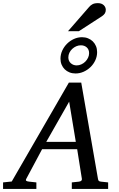

<svg xmlns="http://www.w3.org/2000/svg" viewBox="-73 -1221 766 1241"><path d="M374 -564 226.1 -304.2H417ZM391.1 0V-42L437 -46.9Q459 -49.8 456.1 -65.9L425.8 -256.8H199.2L97.2 -65.9Q91.8 -56.2 96.9 -52.2Q102.1 -48.3 116.2 -46.9L162.1 -42V0H-53.2V-42L2.9 -47.9L372.1 -687H452.1L560.1 -65.9Q561.5 -56.2 565.4 -52Q569.3 -47.9 580.1 -46.9L626 -42V0ZM502.9 -877.4Q502.9 -900.9 487.8 -914.6Q472.7 -928.2 449.7 -928.2Q434.1 -928.2 419.7 -921.9Q405.3 -915.5 393.8 -904.8Q382.3 -894 375.5 -879.9Q368.7 -865.7 368.7 -850.1Q368.7 -826.7 384.5 -812.5Q400.4 -798.3 422.9 -798.3Q438 -798.3 452.6 -804.9Q467.3 -811.5 478.3 -822.5Q489.3 -833.5 496.1 -847.7Q502.9 -861.8 502.9 -877.4ZM415 -746.1Q394 -746.1 376.2 -753.2Q358.4 -760.3 345.5 -772.9Q332.5 -785.6 325.2 -803.2Q317.9 -820.8 317.9 -841.3Q317.9 -868.7 329.3 -893.8Q340.8 -918.9 360.1 -938.2Q379.4 -957.5 404.5 -969Q429.7 -980.5 457 -980.5Q478 -980.5 495.8 -973.4Q513.7 -966.3 526.9 -953.4Q540 -940.4 547.4 -922.9Q554.7 -905.3 554.7 -884.3Q554.7 -856.4 543.2 -831.5Q531.7 -806.6 512.2 -787.6Q492.7 -768.6 467.5 -757.3Q442.4 -746.1 415 -746.1ZM610.8 -1157.7Q610.8 -1143.6 604.5 -1134Q598.1 -1124.5 586.9 -1116.7L437 -1019.5H366.7L502.9 -1175.8Q507.8 -1181.6 513.2 -1186Q518.6 -1190.4 525.1 -1193.8Q531.7 -1197.3 540.3 -1199Q548.8 -1200.7 560.1 -1200.7Q573.2 -1200.7 582.8 -1196.8Q592.3 -1192.9 598.4 -1186.8Q604.5 -1180.7 607.7 -1172.9Q610.8 -1165 610.8 -1157.7Z"/></svg>

Font: Charis SIL APac
Style: Italic
Weight: 400
Italic angle: -11°
Foundry: SIL International
Version: Version 5.000